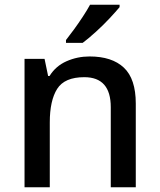

<svg xmlns="http://www.w3.org/2000/svg" viewBox="-20 -879 670 806"><path d="M356 -642Q450 -642 500 -595Q550 -548 550 -444V-93H445V-429Q445 -555 334 -555Q251 -555 220 -506Q189 -457 189 -365V-93H83V-632H167L182 -560H188Q214 -602 259.5 -622Q305 -642 356 -642ZM482 -849Q467 -831 440 -802Q413 -773 382 -745Q351 -717 327 -699H257V-711Q272 -730 291 -756Q310 -782 328 -809.5Q346 -837 358 -859H482Z"/></svg>

Font: Noto Sans Kannada UI Medium
Style: Regular
Weight: 500
Designer: Jelle Bosma - Monotype Design Team
Foundry: Monotype Imaging Inc.
Version: Version 2.005; ttfautohint (v1.8.4.7-5d5b)